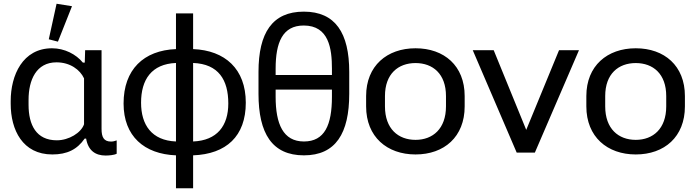

<svg xmlns="http://www.w3.org/2000/svg" viewBox="-20 -822 3747 1034"><path d="M261.7 9.8C341.8 9.8 395.5 -17.1 436 -75.7H443.8C454.6 -10.7 494.6 15.6 548.3 15.6C564.9 15.6 593.8 13.7 608.4 5.9V-65.9C598.1 -62 587.9 -59.6 578.1 -59.6C539.1 -59.6 526.9 -83.5 526.9 -127.4V-551.8H438.5L436.5 -484.9H426.3C389.6 -529.8 327.6 -562 260.3 -562C102.1 -562 37.6 -417 37.6 -277.8V-262.7C37.6 -122.6 101.6 9.8 261.7 9.8ZM292 -597.7 367.7 -788.6 284.7 -801.8 242.7 -610.4ZM286.1 -66.4C175.3 -66.4 133.8 -148.9 133.8 -257.8V-284.2C133.8 -392.1 175.8 -486.3 284.2 -486.3C357.9 -486.3 411.1 -446.3 432.6 -399.9V-152.8C417 -106.9 351.1 -66.4 286.1 -66.4Z M927.7 191.9H1020V14.6C1198.2 7.8 1303.7 -87.9 1303.7 -269C1303.7 -450.7 1191.9 -550.8 1020 -557.6V-750H927.7V-557.6C753.4 -550.8 645.5 -447.3 645.5 -264.6C645.5 -88.4 756.8 7.8 927.7 14.6ZM927.7 -60.1C796.9 -65.4 739.7 -149.4 739.7 -269C739.7 -393.6 796.4 -477.5 927.7 -482.9ZM1020 -60.1V-482.9C1156.7 -477.5 1209.5 -392.1 1209.5 -264.6C1209.5 -144.5 1149.4 -65.4 1020 -60.1Z M1616.7 14.6C1788.1 14.6 1860.8 -104 1860.8 -316.9V-434.6C1860.8 -644.5 1786.1 -759.3 1616.2 -759.3C1446.3 -759.3 1372.1 -645 1372.1 -434.6V-316.9C1372.1 -103.5 1445.3 14.6 1616.7 14.6ZM1616.7 -60.1C1504.9 -60.1 1464.4 -154.3 1464.4 -300.8V-339.4H1767.6V-300.8C1767.6 -148.9 1728.5 -60.1 1616.7 -60.1ZM1464.4 -418V-452.1C1464.4 -592.3 1501 -684.6 1615.7 -684.6C1751.5 -684.6 1767.6 -559.6 1767.6 -452.1V-418Z M2217.8 9.8C2372.1 9.8 2482.4 -85 2482.4 -249V-304.7C2482.4 -467.8 2372.1 -562 2217.8 -562C2064.5 -562 1951.7 -467.8 1951.7 -304.7V-249C1951.7 -85 2064.5 9.8 2217.8 9.8ZM2217.8 -68.8C2124.5 -68.8 2053.2 -128.4 2053.2 -249V-304.7C2053.2 -424.3 2124.5 -482.4 2217.8 -482.4C2311 -482.4 2381.8 -424.3 2381.8 -304.7V-249C2381.8 -128.9 2311 -68.8 2217.8 -68.8Z M2860.4 0 3098.1 -551.8H2990.7L2814 -122.6L2638.7 -551.8H2525.9L2762.7 0Z M3403.8 9.8C3558.1 9.8 3668.5 -85 3668.5 -249V-304.7C3668.5 -467.8 3558.1 -562 3403.8 -562C3250.5 -562 3137.7 -467.8 3137.7 -304.7V-249C3137.7 -85 3250.5 9.8 3403.8 9.8ZM3403.8 -68.8C3310.5 -68.8 3239.3 -128.4 3239.3 -249V-304.7C3239.3 -424.3 3310.5 -482.4 3403.8 -482.4C3497.1 -482.4 3567.9 -424.3 3567.9 -304.7V-249C3567.9 -128.9 3497.1 -68.8 3403.8 -68.8Z"/></svg>

Font: Winston
Style: Regular
Weight: 400
Designer: Vernon Adams, Kim Jin-seong, David Berlow, Cristiano Sobral
Foundry: The Winston Project Authors
Version: Version 3.004